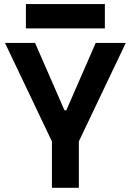

<svg xmlns="http://www.w3.org/2000/svg" viewBox="-20 -899 626 919"><path d="M228.5 0V-222.2L3.9 -693.4H147.9L288.6 -371.1H297.4L438 -693.4H582L357.4 -222.2V0ZM104 -763.2V-879.4H481.9V-763.2Z"/></svg>

Font: Cascadia Code PL
Style: Bold
Weight: 700
Monospace: yes
Designer: Aaron Bell
Foundry: Saja Typeworks
Version: Version 2404.023; ttfautohint (v1.8.4)